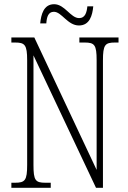

<svg xmlns="http://www.w3.org/2000/svg" viewBox="-20 -892 609 912"><path d="M355 -771C406 -771 419 -819 423 -862H395C392 -832 384 -806 356 -806C315 -806 288 -872 237 -872C187 -872 175 -822 171 -781H200C202 -811 209 -836 236 -836C273 -836 301 -771 355 -771ZM34 0H221V-24H196C148 -24 139 -35 139 -109V-629L436 0H469V-605C469 -679 479 -690 526 -690H543V-714H357V-690H382C429 -690 439 -679 439 -606V-85L143 -714H34V-690H52C98 -690 109 -679 109 -606V-109C109 -35 99 -24 51 -24H34Z"/></svg>

Font: Noto Serif Sinhala ExtraCondensed ExtraLight
Style: Regular
Weight: 200
Width: 2
Designer: Jelle Bosma - Monotype Design Team
Foundry: Monotype Imaging Inc.
Version: Version 2.007